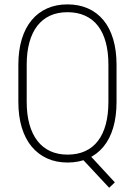

<svg xmlns="http://www.w3.org/2000/svg" viewBox="-20 -741 626 888"><path d="M380.9 -38.6 511.2 102.5 484.9 127.4 355 -11.7ZM519 -440.9V-270Q519 -203.1 503.7 -150.9Q488.3 -98.6 458.7 -62.7Q429.2 -26.9 387.2 -8.1Q345.2 10.7 292.5 10.7Q240.2 10.7 198.5 -8.1Q156.7 -26.9 126.7 -62.7Q96.7 -98.6 80.8 -150.9Q64.9 -203.1 64.9 -270V-440.9Q64.9 -507.8 80.8 -560.1Q96.7 -612.3 126.5 -647.9Q156.2 -683.6 198 -702.1Q239.7 -720.7 292 -720.7Q344.7 -720.7 386.7 -702.1Q428.7 -683.6 458.3 -647.9Q487.8 -612.3 503.4 -560.1Q519 -507.8 519 -440.9ZM481.4 -270V-441.9Q481.4 -500 469.2 -545.2Q457 -590.3 433.1 -621.3Q409.2 -652.3 373.5 -668.5Q337.9 -684.6 292 -684.6Q246.6 -684.6 211.4 -668.5Q176.3 -652.3 152.3 -621.3Q128.4 -590.3 116 -545.2Q103.5 -500 103.5 -441.9V-270Q103.5 -211.4 116.2 -166Q128.9 -120.6 153.1 -89.4Q177.2 -58.1 212.4 -42Q247.6 -25.9 292.5 -25.9Q338.4 -25.9 373.8 -42Q409.2 -58.1 433.1 -89.4Q457 -120.6 469.2 -166Q481.4 -211.4 481.4 -270Z"/></svg>

Font: Roboto Condensed ExtraLight
Style: Regular
Weight: 250
Designer: Christian Robertson
Foundry: Google
Version: Version 3.008; 2023